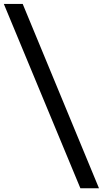

<svg xmlns="http://www.w3.org/2000/svg" viewBox="-56 -832 535 998"><path d="M361.8 146.5 -36.1 -811.5H62L458.5 146.5Z"/></svg>

Font: Reddit Sans SemiBold
Style: Regular
Weight: 600
Designer: Stephen Hutchings
Foundry: Reddit
Version: Version 1.013